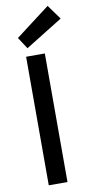

<svg xmlns="http://www.w3.org/2000/svg" viewBox="-107 -1038 524 1081"><g transform="rotate(-10 154.5 -498.0)"><path d="M80 0V-735H187V0ZM96 -781 53 -847 249 -996 309 -913Z"/></g></svg>

Font: Alata
Style: Regular
Weight: 400
Designer: Spyros Zevelakis, Eben Sorkin
Foundry: Spyros Zevelakis
Version: Version 1.005; ttfautohint (v1.8.4.7-5d5b)